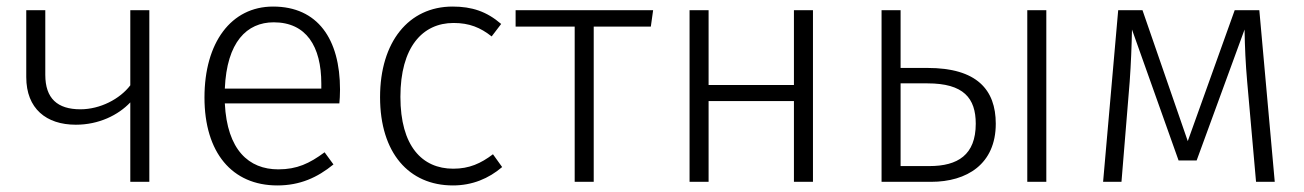

<svg xmlns="http://www.w3.org/2000/svg" viewBox="-20 -554 3972 585"><path d="M377 -523V-294C345 -252 285 -221 225 -221C155 -221 118 -254 118 -326V-523H60V-319C60 -223 121 -174 211 -174C281 -174 340 -203 377 -242V0H435V-523Z M1016 -281C1016 -435 948 -534 812 -534C684 -534 603 -424 603 -257C603 -89 687 11 825 11C894 11 947 -13 996 -53L969 -90C923 -56 885 -38 828 -38C738 -38 672 -97 665 -239H1014C1015 -249 1016 -265 1016 -281ZM959 -284H665C671 -426 732 -486 814 -486C913 -486 959 -413 959 -299Z M1359 -534C1225 -534 1138 -426 1138 -258C1138 -88 1226 11 1360 11C1419 11 1469 -10 1510 -45L1482 -84C1445 -56 1410 -40 1361 -40C1266 -40 1200 -109 1200 -259C1200 -410 1267 -484 1362 -484C1410 -484 1444 -470 1478 -443L1507 -481C1463 -519 1418 -534 1359 -534Z M1970 -523H1551V-473H1731V0H1789V-473H1963Z M2399 0H2457V-523H2399V-295H2139V-523H2081V0H2139V-246H2399Z M2806 -347H2724V-523H2666V0H2817C2926 0 3014 -54 3014 -177C3014 -281 2956 -347 2806 -347ZM3110 -523V0H3168V-523ZM2812 -48H2724V-300H2806C2916 -300 2953 -255 2953 -177C2953 -82 2898 -48 2812 -48Z M3817 -523H3742L3599 -124L3461 -523H3387L3341 0H3397L3422 -305C3426 -361 3428 -414 3429 -464L3571 -65H3626L3772 -464C3773 -408 3775 -362 3780 -305L3807 0H3864Z"/></svg>

Font: FiraGO Light
Style: Regular
Weight: 300
Designer: bBox Type
Foundry: bBox Type GmbH
Version: Version 1.001;PS 001.001;hotconv 1.0.88;makeotf.lib2.5.64775